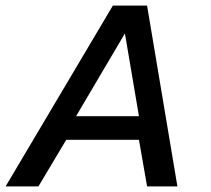

<svg xmlns="http://www.w3.org/2000/svg" viewBox="-33 -664 753 684"><path d="M-13 0 369 -644H491L599 0H491L462 -166H203L104 0ZM238 -250H462L412 -545Z"/></svg>

Font: Kanit
Style: Italic
Weight: 400
Italic angle: -12°
Designer: Katatrad Team
Foundry: CadsonDemak
Version: Version 2.000; ttfautohint (v1.8.3)